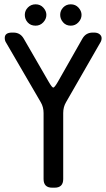

<svg xmlns="http://www.w3.org/2000/svg" viewBox="-20 -860 493 890"><path d="M182 -30Q182 10 222 10H233Q273 10 273 -30V-336Q273 -364 286 -386L444 -661Q451 -671 451 -683Q451 -694 441.5 -701.5Q432 -709 416 -709H410Q378 -709 362 -681L249 -482Q233 -454 227 -454Q221 -454 205 -482L90 -681Q74 -709 42 -709H36Q2 -709 2 -684Q2 -671 9 -661L169 -386Q182 -364 182 -336ZM145 -741Q166 -741 180.5 -756.5Q195 -772 195 -791Q195 -809 181 -824.5Q167 -840 145 -840Q124 -840 109.5 -825.5Q95 -811 95 -791Q95 -771 108.5 -756Q122 -741 145 -741ZM308 -741Q329 -741 343.5 -756.5Q358 -772 358 -791Q358 -809 344 -824.5Q330 -840 308 -840Q287 -840 273 -825.5Q259 -811 259 -791Q259 -772 272.5 -756.5Q286 -741 308 -741Z"/></svg>

Font: WD-XL Lubrifont TC
Style: Regular
Weight: 400
Designer: [WD-XL Lubrifont] Copyright 2020-2022 (c) NightFurySL2001, Skr-ZERO; [ZCOOL QingKe HuangYou] Copyright 2018-2022 (c) The
Version: Version 2.001;hotconv 1.1.1;makeotfexe 2.6.0